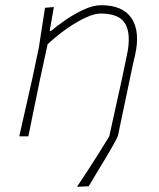

<svg xmlns="http://www.w3.org/2000/svg" viewBox="-20 -524 612 738"><path d="M276 194Q300.5 157 320 127.2Q339.5 97.5 358.2 67.5Q377 37.5 400 0L449 -222L468 -313Q484.5 -390.5 462.2 -431.2Q440 -472 367 -472Q343.5 -472 309.5 -456.5Q275.5 -441 237.2 -414.2Q199 -387.5 163 -354L134 -220Q121.5 -159.5 111 -108Q100.5 -56.5 89 0H54Q67 -56.5 78.5 -108.2Q90 -160 104 -221L129.5 -342Q135 -378 141 -417Q147 -456 153 -494L187 -497L171 -405H176Q199 -424.5 232.8 -447.8Q266.5 -471 302.8 -487.5Q339 -504 369 -504Q452.5 -504 486 -453.2Q519.5 -402.5 499 -311Q497 -302 494.5 -292.2Q492 -282.5 489.5 -270Q476 -206 466.5 -160.2Q457 -114.5 449.2 -78Q441.5 -41.5 434 -5Q432.5 2.5 418.2 28.2Q404 54 384.2 86.5Q364.5 119 347 148.2Q329.5 177.5 321 192Z"/></svg>

Font: Commissioner Loud Thin
Style: Italic
Weight: 100
Italic angle: -12°
Designer: Kostas Bartsokas
Foundry: Kostas Bartsokas
Version: Version 1.000; ttfautohint (v1.8.3)